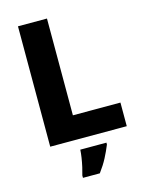

<svg xmlns="http://www.w3.org/2000/svg" viewBox="-136 -796 842 1100"><g transform="rotate(-15 285.0 -246.5)"><path d="M81 0V-714H253V-140H535V0ZM398 72Q383 109 364 145.5Q345 182 316 221H216V207Q222 187 228 160.5Q234 134 238 107.5Q242 81 243 61H398Z"/></g></svg>

Font: Noto Sans Georgian ExtraBold
Style: Regular
Weight: 800
Designer: Monotype Design Team, Akaki Razmadze
Foundry: Google LLC
Version: Version 2.005; ttfautohint (v1.8.4.7-5d5b)